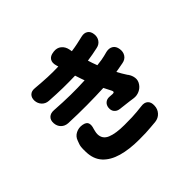

<svg xmlns="http://www.w3.org/2000/svg" viewBox="-197 -1072 1394 1394"><g transform="rotate(-45 500.0 -375.0)"><path d="M282 -296Q316 -290 323 -269.5Q330 -249 319 -217Q318 -213 314.5 -198.5Q311 -184 311 -173Q311 -121 360 -100.5Q409 -80 498 -80Q546 -80 575.5 -81Q605 -82 628.5 -84.5Q652 -87 680 -90Q715 -95 734 -77.5Q753 -60 751 -25Q750 9 728 33.5Q706 58 671 62Q643 64 618.5 66.5Q594 69 566 70Q538 71 498 71Q397 71 322 49.5Q247 28 205 -18Q163 -64 161 -139Q160 -174 162 -190Q164 -206 168 -215.5Q172 -225 177 -240Q188 -272 218 -287Q248 -302 282 -296ZM143 -453Q141 -485 159.5 -502.5Q178 -520 210 -518Q300 -512 375.5 -511Q451 -510 522 -514L513 -539L497 -587Q436 -585 372.5 -586Q309 -587 233 -592Q202 -594 182 -615Q162 -636 160 -667Q159 -698 176.5 -715Q194 -732 225 -729Q293 -723 347.5 -720.5Q402 -718 458 -720L453 -737Q443 -771 457 -793Q471 -815 506 -819L512 -820Q547 -824 571 -804.5Q595 -785 602 -751L606 -729Q642 -734 670 -740Q698 -746 732 -754Q762 -761 783 -747.5Q804 -734 808 -702Q812 -671 796 -647.5Q780 -624 750 -618Q721 -612 696 -607Q671 -602 640 -598L651 -564L665 -526Q696 -529 714.5 -532.5Q733 -536 748 -539.5Q763 -543 781 -548Q813 -555 835.5 -541Q858 -527 863 -494Q868 -462 852.5 -438Q837 -414 805 -408Q784 -404 767 -401Q750 -398 728 -394Q749 -355 768 -326Q771 -321 772 -320Q773 -319 774 -318Q791 -294 794.5 -266.5Q798 -239 781 -214Q765 -190 738 -178Q711 -166 682 -170Q660 -173 646.5 -175Q633 -177 622 -178Q611 -179 596 -181Q581 -183 555 -186Q530 -189 515.5 -206.5Q501 -224 504 -251Q507 -276 524 -290Q541 -304 566 -302Q573 -301 581 -301Q589 -301 594 -300Q607 -299 610.5 -305Q614 -311 608 -322L579 -379Q497 -375 406.5 -374.5Q316 -374 218 -378Q186 -380 165.5 -400.5Q145 -421 143 -453Z"/></g></svg>

Font: Chiron GoRound TC H
Style: Regular
Weight: 900
Designer: Ryoko NISHIZUKA 西塚涼子 (kana, bopomofo & ideographs); Paul D. Hunt (Latin, Greek & Cyrillic); Sandoll Communications 산돌커뮤니
Foundry: Adobe
Version: Version 1.000;hotconv 1.1.1;makeotfexe 2.6.0